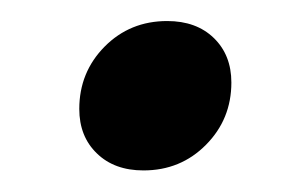

<svg xmlns="http://www.w3.org/2000/svg" viewBox="-20 -350 286 178"><path d="M135 -330.5Q162 -330.5 178.2 -314.8Q194.5 -299 194.5 -273.5Q194.5 -239.5 171 -215.8Q147.5 -192 113 -192Q86 -192 69.8 -207.8Q53.5 -223.5 53.5 -249Q53.5 -283 77 -306.8Q100.5 -330.5 135 -330.5Z"/></svg>

Font: Newsreader Display
Style: Italic
Weight: 400
Italic angle: -17°
Designer: Hugues Gentile
Foundry: Production Type
Version: Version 1.001